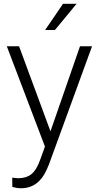

<svg xmlns="http://www.w3.org/2000/svg" viewBox="-20 -770 515 1003"><path d="M243.7 -84 397.9 -528.3H460.9L235.4 89.8L223.6 117.2Q180.2 213.4 89.4 213.4Q68.4 213.4 44.4 206.5L43.9 158.2L74.2 161.1Q117.2 161.1 143.8 139.9Q170.4 118.7 189 66.9L214.8 -4.4L15.6 -528.3H79.6ZM309.1 -750H379.9L267.1 -613.3H215.8Z"/></svg>

Font: SteelSelectRoboto
Style: Regular
Weight: 300
Designer: Google
Version: Version 2.137; 2017